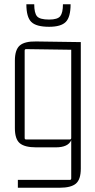

<svg xmlns="http://www.w3.org/2000/svg" viewBox="-20 -688 445 903"><path d="M104 -668H141Q141 -627 154 -611.5Q167 -596 211 -596Q251 -596 263.5 -612Q276 -628 276 -668H312Q312 -608 289.5 -585Q267 -562 211 -562Q150 -562 127 -585Q104 -608 104 -668ZM308 158Q315 158 315 151V-29Q301 5 242 5H150Q96 5 73 -14.5Q50 -34 50 -85V-403Q50 -454 73 -474Q96 -494 150 -493L360 -490V105Q360 156 337 175.5Q314 195 260 195H64V158ZM315 -39V-454L103 -457Q96 -457 96 -450V-39Q96 -32 103 -32H308Q315 -32 315 -39Z"/></svg>

Font: Gemunu Libre ExtraLight
Style: Regular
Weight: 200
Designer: Puspanada Ekanayake, Sola Matas, Pathum Egodawatta, Kosala Senevirathne
Foundry: mooniak
Version: Version 1.100